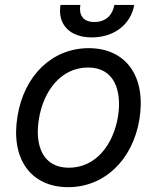

<svg xmlns="http://www.w3.org/2000/svg" viewBox="-20 -748 638 779"><path d="M256.7 11.4C403.1 11.4 518.5 -98.4 545.8 -264.6C573.5 -437.5 491.5 -552.6 339.8 -552.6C192.8 -552.6 77.4 -442.8 50.8 -275.2C22.7 -103.7 104.8 11.4 256.7 11.4ZM137.8 -264.6C155.2 -375.4 225.1 -474.1 337.4 -474.1C443.5 -474.1 475.5 -381 458.8 -275.6C440.7 -164.1 371.1 -67.5 259.2 -67.5C152.7 -67.5 120.4 -159.1 137.8 -264.6ZM225.5 -728C212.7 -650.6 261.4 -596.2 352.3 -596.2C444.6 -596.2 511.4 -650.6 524.5 -728H443.9C437.9 -691.4 413 -658.7 362.9 -658.7C313.2 -658.7 299.7 -691.4 306.1 -728Z"/></svg>

Font: Margiela Sans Text
Style: Italic
Weight: 400
Italic angle: -9.39999°
Designer: Stefan Endress, Andreas Faust
Version: Version 1.100;FEAKit 1.0